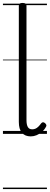

<svg xmlns="http://www.w3.org/2000/svg" viewBox="-20 -910 339 1305"><path d="M189 17Q150 17 129 -7.5Q108 -32 108 -81V-871Q108 -881 114 -885.5Q120 -890 133 -890Q147 -890 153.5 -885.5Q160 -881 160 -871V-93Q160 -63 169 -47Q178 -31 199 -31Q210 -31 220 -35Q230 -39 240 -48.5Q250 -58 260 -72Q266 -79 272.5 -79Q279 -79 286 -73Q292 -68 294.5 -61.5Q297 -55 293 -49Q282 -28 265 -13.5Q248 1 228.5 9Q209 17 189 17ZM0 365H299V375H0ZM0 -20H299V0H0ZM0 -505H299V-500H0ZM0 -885H299V-875H0Z"/></svg>

Font: Playwrite IT Moderna Guides
Style: Regular
Weight: 400
Designer: Veronika Burian, José Scaglione
Foundry: TypeTogether
Version: Version 1.003